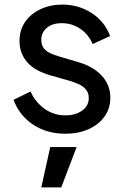

<svg xmlns="http://www.w3.org/2000/svg" viewBox="-20 -571 551 837"><path d="M265 12Q184 12 124 -28Q64 -68 39 -136L113 -172Q136 -123 176 -95.5Q216 -68 265 -68Q308 -68 337.5 -88.5Q367 -109 367 -144Q367 -167 353.5 -182Q340 -197 321 -205Q302 -213 286 -218L205 -241Q132 -261 98.5 -300Q65 -339 65 -392Q65 -440 89.5 -475.5Q114 -511 156.5 -531Q199 -551 252 -551Q322 -551 379 -514.5Q436 -478 460 -414L384 -379Q366 -421 330 -445.5Q294 -470 249 -470Q208 -470 184 -449.5Q160 -429 160 -398Q160 -374 171.5 -360Q183 -346 200.5 -338.5Q218 -331 234 -326L322 -300Q387 -281 424 -240.5Q461 -200 461 -145Q461 -99 436 -63.5Q411 -28 366.5 -8Q322 12 265 12ZM160 246 199 70H314L247 246Z"/></svg>

Font: Pitagon Sans Text Medium
Style: Regular
Weight: 500
Designer: Travis Tran
Foundry: Pitagon
Version: Version 1.000; ttfautohint (v1.8.4.7-5d5b);gftools[0.9.26]